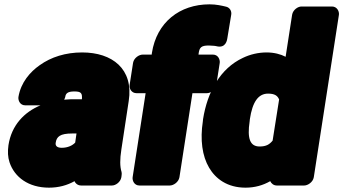

<svg xmlns="http://www.w3.org/2000/svg" viewBox="-20 -818 1584 886"><path d="M276 -358C278 -362 280 -366 281 -370C283 -386 291 -396 323 -396C355 -396 360 -388 358 -360H333C314 -360 294 -360 276 -358ZM359 -576C283 -576 216 -555 163 -517C120 -487 76 -438 65 -370C63 -354 73 -332 96 -332H167C92 -301 33 -240 19 -148C15 -119 16 -93 24 -69C47 0 112 48 206 48C251 48 290 37 324 18C328 29 340 38 354 38H497C513 38 536 23 540 0L541 -8C542 -13 542 -19 541 -24C533 -50 533 -82 540 -128L574 -352C597 -500 498 -576 359 -576ZM237 -159C241 -188 258 -202 313 -202H333L327 -160C315 -147 293 -136 265 -136C241 -136 235 -147 237 -159Z M943 -608C957 -607 971 -607 978 -605C1023 -593 1028 -635 1029 -641L1047 -750C1050 -767 1040 -783 1024 -787C1003 -792 978 -798 947 -798C809 -798 703 -715 681 -574L680 -566H638C622 -566 598 -551 594 -528L578 -425C576 -409 587 -388 610 -388H652L592 0C590 16 600 38 623 38H764C780 38 804 23 808 0L868 -388H935C951 -388 974 -402 978 -425L994 -528C996 -544 986 -566 963 -566H896L897 -574C901 -599 909 -608 943 -608Z M1227 18C1232 29 1243 38 1257 38H1384C1400 38 1424 23 1428 0L1544 -750C1546 -766 1535 -788 1512 -788H1371C1355 -788 1332 -773 1328 -750L1298 -556C1275 -568 1245 -576 1210 -576C1172 -576 1134 -567 1101 -551C996 -502 937 -394 917 -268L916 -258C903 -173 913 -98 945 -44C975 7 1029 48 1113 48C1156 48 1194 37 1227 18ZM1268 -359 1238 -169C1224 -152 1209 -142 1178 -142C1134 -142 1120 -178 1132 -258L1133 -268C1145 -348 1172 -386 1217 -386C1248 -386 1261 -376 1268 -359Z"/></svg>

Font: Asimov Print
Style: EIt
Weight: 500
Designer: Google
Version: Version 2.000980; 2014